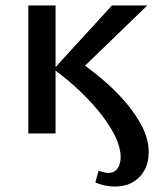

<svg xmlns="http://www.w3.org/2000/svg" viewBox="-20 -490 571 705"><path d="M253 -276Q303 -243 351.5 -202.5Q400 -162 439 -117Q478 -72 502 -25Q526 22 526 69Q526 107 510.5 135Q495 163 467.5 179Q440 195 402 195Q383 195 364.5 191Q346 187 330 180L342 137Q365 145 378 145Q393 145 403 137.5Q413 130 418 116.5Q423 103 423 87Q423 54 405 15Q387 -24 354 -67Q321 -110 275.5 -153.5Q230 -197 177 -236L391 -470H521L253 -211ZM84 0V-470H184V0Z"/></svg>

Font: Ysabeau SC SemiBold
Style: Regular
Weight: 600
Designer: Christian Thalmann (Catharsis Fonts)
Version: Version 2.001;gftools[0.9.30]; featfreeze: smcp